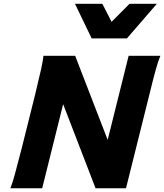

<svg xmlns="http://www.w3.org/2000/svg" viewBox="-20 -1009 879 1029"><path d="M318.4 -450.7 206.1 0H35.6Q46.4 -26.4 59.1 -72.8Q71.8 -119.1 95.7 -211.9L167.5 -499Q189.5 -590.3 200 -637.2Q210.4 -684.1 212.9 -710H382.8L557.1 -259.3L669.4 -710H839.4Q828.1 -683.6 814.2 -633.5Q800.3 -583.5 779.8 -499L655.3 0H492.2ZM820.8 -988.8 660.2 -803.2H471.2L381.8 -988.8H528.3L578.1 -892.1L674.3 -988.8Z"/></svg>

Font: Lesson One Extra
Style: Italic
Weight: 800
Italic angle: -14°
Designer: But Ko, Victor Gaultney, Annie Olsen, Julie Remington, Don Collingsworth, Eric Hays, Becca Hirsbrunner
Version: Version 1.100